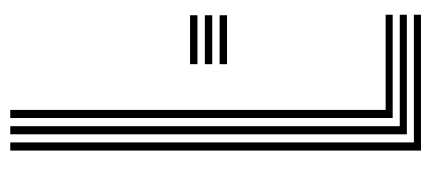

<svg xmlns="http://www.w3.org/2000/svg" viewBox="-253 -587 840 374"><g transform="rotate(-90 167.0 -400.0)"><path d="M60.7 0V-800H76.6V-13.8H325.3V0ZM92.4 -27.5V-800H108.2V-41.3H325.3V-27.5ZM124.1 -55.1V-800H139.9V-68.8H325.3V-55.1ZM229 -392.2H324.3V-377.8H229ZM229 -421H324.3V-406.6H229ZM229 -449.8H324.3V-435.4H229Z"/></g></svg>

Font: Big Shoulders Inline Text Thin
Style: Regular
Weight: 100
Designer: Patric King
Foundry: XO Type Co
Version: Version 2.002